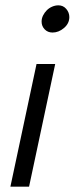

<svg xmlns="http://www.w3.org/2000/svg" viewBox="-20 -700 280 720"><path d="M89 0H19L117 -460H187ZM136 -619Q136 -631 141.5 -642Q147 -653 155.5 -661.5Q164 -670 175.5 -675Q187 -680 199 -680Q217 -680 228.5 -666.5Q240 -653 240 -636Q240 -612 220 -595Q200 -578 177 -578Q159 -578 147.5 -590Q136 -602 136 -619Z"/></svg>

Font: Quattrocento Sans
Style: Italic
Weight: 400
Designer: Pablo Impallari
Foundry: Pablo Impallari, Igino Marini, Brenda Gallo
Version: Version 2.000